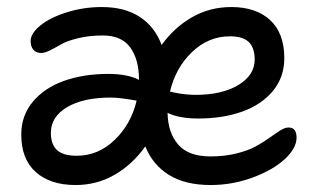

<svg xmlns="http://www.w3.org/2000/svg" viewBox="-20 -530 926 551"><path d="M196.8 1Q124.5 1 82.8 -36.1Q41 -73.2 41 -144Q41 -198.2 74.2 -238Q107.4 -277.8 163.6 -297.9Q219.7 -317.9 291 -317.9Q345.7 -317.9 378.9 -300.8Q378.9 -358.9 354 -393.6Q329.1 -428.2 274.9 -428.2Q236.3 -428.2 204.3 -420.4Q172.4 -412.6 156 -403.1Q139.6 -393.6 124 -385.7Q108.4 -377.9 98.1 -377.9Q83.5 -377.9 75.7 -387.2Q67.9 -396.5 67.9 -412.1Q67.9 -434.1 95.7 -456.8Q123.5 -479.5 171.6 -494.6Q219.7 -509.8 272 -509.8Q338.4 -509.8 381.6 -481.2Q424.8 -452.6 443.8 -400.9Q480 -451.2 531 -480.5Q582 -509.8 644 -509.8Q714.8 -509.8 755.4 -472.2Q795.9 -434.6 795.9 -362.8Q795.9 -308.6 763.2 -269Q730.5 -229.5 675 -209.7Q619.6 -189.9 548.8 -189.9Q494.1 -189.9 460.9 -206.1Q461.9 -148.9 491.5 -115Q521 -81.1 584 -81.1Q624.5 -81.1 658.7 -89.6Q692.9 -98.1 714.8 -110.4Q736.8 -122.6 753.7 -134.8Q770.5 -147 784.2 -155.5Q797.9 -164.1 808.1 -164.1Q831.1 -164.1 831.1 -134.8Q831.1 -105 797.6 -73.7Q764.2 -42.5 705.8 -20.8Q647.5 1 584 1Q511.7 1 464.8 -28.1Q418 -57.1 397 -109.9Q360.8 -58.6 309.6 -28.8Q258.3 1 196.8 1ZM640.1 -425.8Q578.1 -425.8 531 -380.6Q483.9 -335.4 467.8 -267.1Q470.2 -266.6 480.5 -264.4Q490.7 -262.2 497.3 -261.2Q503.9 -260.3 516.4 -259Q528.8 -257.8 542 -257.8Q617.2 -257.8 664.1 -286.1Q710.9 -314.5 710.9 -358.9Q710.9 -392.6 694.1 -409.2Q677.2 -425.8 640.1 -425.8ZM126 -148.9Q126 -115.7 143.6 -99.4Q161.1 -83 200.2 -83Q261.7 -83 308.8 -128.2Q356 -173.3 372.1 -241.2Q323.7 -250 297.9 -250Q218.8 -250 172.4 -222.4Q126 -194.8 126 -148.9Z"/></svg>

Font: Shantell Sans Bouncy
Style: Regular
Weight: 400
Designer: Stephen Nixon, Anya Danilova, Shantell Martin
Foundry: Arrow Type
Version: Version 1.006;[9816181b4]